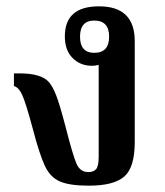

<svg xmlns="http://www.w3.org/2000/svg" viewBox="-20 -576 521 607"><path d="M406 -127V-446Q406 -556 293 -556Q185 -556 185 -461Q185 -417 209.5 -392.5Q234 -368 271 -368Q282 -368 292 -371V-81Q292 -51 284 -41.5Q276 -32 259 -32Q234 -32 222.5 -57Q211 -82 186 -180Q169 -245 158 -273.5Q147 -302 135 -316Q111 -344 42 -344H24V-304Q39 -300 50 -276.5Q61 -253 85 -164Q104 -91 121 -53.5Q138 -16 169 -2.5Q200 11 261 11Q340 11 373 -18Q406 -47 406 -127ZM278 -409Q233 -409 233 -460Q233 -511 278 -511Q325 -511 325 -460Q325 -409 278 -409Z"/></svg>

Font: Noto Serif Thai SemiCondensed Semi
Style: Regular
Weight: 600
Width: 4
Designer: Monotype Design Team
Foundry: Monotype Imaging Inc.
Version: Version 1.901